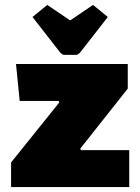

<svg xmlns="http://www.w3.org/2000/svg" viewBox="-20 -760 570 780"><path d="M25 -100 221 -344 218 -350H60L45 -500H499V-400L306 -156L309 -150H505V0H25ZM289 -537H241Q234 -537 225 -546L112 -691L172 -740L265 -677L358 -740L418 -691L305 -546Q296 -537 289 -537Z"/></svg>

Font: Myanmar Thuriya
Style: Regular
Weight: 400
Designer: Danh Hong
Foundry: Google Inc.
Version: Version 2.00 November 23, 2015